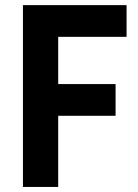

<svg xmlns="http://www.w3.org/2000/svg" viewBox="-20 -740 546 760"><path d="M70.8 -719.7H481V-594.2H210.4V-407.2H437.5V-281.7H210.4V0H70.8Z"/></svg>

Font: Reddit Sans
Style: Bold
Weight: 700
Designer: Stephen Hutchings
Foundry: Reddit
Version: Version 1.013